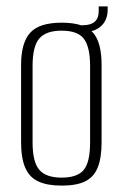

<svg xmlns="http://www.w3.org/2000/svg" viewBox="-20 -574 384 601"><path d="M173 7Q128 7 100 -6Q72 -19 59 -49Q46 -79 46 -129V-371Q46 -440 74.5 -471.5Q103 -503 173 -503Q243 -503 270.5 -472.5Q298 -442 298 -371V-129Q298 -80 286 -50Q274 -20 247 -6.5Q220 7 173 7ZM173 -18Q222 -18 242 -42Q262 -66 262 -128V-368Q262 -426 243 -452Q224 -478 173 -478Q124 -478 103 -453.5Q82 -429 82 -368V-128Q82 -67 103 -42.5Q124 -18 173 -18ZM233 -473 229 -495H239Q289 -495 289 -539V-554H317V-544Q317 -510 295 -491Q273 -472 233 -473Z"/></svg>

Font: Alumni Sans Thin ExtraLight
Style: Regular
Weight: 250
Version: Version 1.018